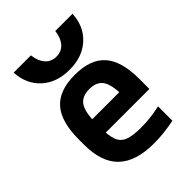

<svg xmlns="http://www.w3.org/2000/svg" viewBox="-220 -871 991 991"><g transform="rotate(-45 275.0 -375.5)"><path d="M315 10Q183 10 118.5 -51.5Q54 -113 54 -240V-280Q54 -409 107.5 -469.5Q161 -530 275 -530Q389 -530 442.5 -469.5Q496 -409 496 -280V-206H119V-304H402L375 -272V-275Q375 -357 352.5 -391Q330 -425 276 -425Q222 -425 199 -391Q176 -357 176 -275V-245Q176 -184 188 -152Q200 -120 232 -107.5Q264 -95 323 -95Q355 -95 387 -98Q419 -101 464 -111V-6Q430 1 391 5.5Q352 10 315 10ZM275 -567Q181 -567 123 -620Q65 -673 60 -761H186Q192 -714 215 -688.5Q238 -663 275 -663Q312 -663 335 -688.5Q358 -714 364 -761H490Q485 -673 427 -620Q369 -567 275 -567Z"/></g></svg>

Font: M PLUS Code Latin SemiExpanded SemiBold
Style: Regular
Weight: 600
Width: 6
Designer: Coji Morishita
Foundry: UNDERFOREST DESIGN
Version: Version 1.002; ttfautohint (v1.8.3)